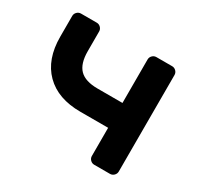

<svg xmlns="http://www.w3.org/2000/svg" viewBox="-117 -661 831 803"><g transform="rotate(30 298.0 -260.0)"><path d="M277 -283H397V-493Q397 -504 405 -512Q413 -520 424 -520H500Q511 -520 519 -512Q527 -504 527 -493V-27Q527 -16 519 -8Q511 0 500 0H424Q413 0 405 -8Q397 -16 397 -27V-163H263Q154 -163 93.5 -223.5Q33 -284 33 -393V-493Q33 -504 41 -512Q49 -520 60 -520H136Q147 -520 155 -512Q163 -504 163 -493V-398Q163 -338 190 -310.5Q217 -283 277 -283Z"/></g></svg>

Font: Hezaedrus Medium
Style: Regular
Weight: 500
Designer: Hubert & Fischer
Foundry: Hubert & Fischer
Version: Version 1.10;September 3, 2019;FontCreator 11.5.0.2425 64-bi